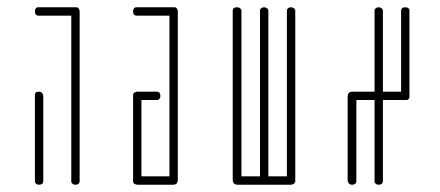

<svg xmlns="http://www.w3.org/2000/svg" viewBox="-20 -752 1209 528"><path d="M86 -732H188H191Q193 -732 195 -730L196 -729Q198 -727 198 -725L199 -722V-255Q199 -244 187 -244Q182 -244 179 -247Q176 -250 176 -252V-255V-709H86Q76 -709 76 -721Q76 -726 78.5 -729Q81 -732 84 -732ZM87 -500Q92 -500 95 -497Q98 -494 98 -492L99 -489V-255Q99 -244 87 -244Q82 -244 79 -247Q76 -250 76 -252V-255V-489Q75 -500 87 -500Z M356 -732H458H461Q463 -732 465 -730L466 -729Q468 -727 468 -725L469 -722V-255Q468 -254 468 -252Q468 -250 466 -248V-247H465Q463 -245 461 -245L458 -244H357H356Q356 -245 354 -245Q351 -245 349 -247L348 -248Q346 -250 346 -252V-255V-256V-488V-489V-492Q346 -494 348 -496L349 -497Q351 -499 354 -499L356 -500H357H410Q421 -500 421 -488Q421 -483 418.5 -480Q416 -477 413 -477H410H369V-267H446V-709H356Q346 -709 346 -721Q346 -726 348.5 -729Q351 -732 354 -732Z M632 -732Q637 -732 640 -729.5Q643 -727 644 -724V-722V-267H695V-722Q695 -723 695 -724.5Q695 -726 698 -729Q701 -732 706 -732Q711 -732 714 -729.5Q717 -727 718 -724V-722V-267H769V-722Q769 -723 769 -724.5Q769 -726 772 -729Q775 -732 780 -732Q785 -732 788 -729.5Q791 -727 792 -724V-722V-256V-255V-252Q792 -251 789 -248V-247Q787 -245 784 -245L782 -244H780H706H632H631Q630 -245 628 -245Q626 -245 624 -247L623 -248Q621 -250 621 -252L620 -255V-256V-722Q620 -732 632 -732Z M1033 -724V-722V-500H1083V-722Q1083 -732 1095 -732Q1100 -732 1103 -729.5Q1106 -727 1106 -724V-722V-487V-485Q1106 -482 1104 -480H1103V-479Q1101 -477 1098 -477H1096H1033V-255Q1033 -244 1021 -244Q1016 -244 1013 -247Q1010 -250 1010 -252V-255V-477H960V-255Q960 -244 948 -244Q943 -244 940 -247Q937 -250 937 -252L936 -255V-489Q937 -490 937 -492Q937 -494 939 -496V-497H940Q942 -499 944 -499L947 -500H1010V-722Q1010 -723 1010 -724.5Q1010 -726 1013 -729Q1016 -732 1021 -732Q1026 -732 1029 -729.5Q1032 -727 1033 -724Z"/></svg>

Font: Sticks
Style: Regular
Weight: 400
Version: Version 1.1